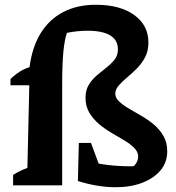

<svg xmlns="http://www.w3.org/2000/svg" viewBox="-20 -778 740 806"><path d="M307 -18 340 -103Q387 -91 432.5 -85.5Q478 -80 526 -80Q546 -80 567.5 -81Q589 -82 611 -84L532 -75Q544 -80 552 -93.5Q560 -107 560 -121Q560 -140 544 -156.5Q528 -173 503 -188Q478 -203 449.5 -219.5Q421 -236 396 -257Q371 -278 355 -305Q339 -332 339 -368Q339 -400 353 -422.5Q367 -445 387 -462Q407 -479 427.5 -495Q448 -511 461.5 -528.5Q475 -546 475 -571Q475 -610 442.5 -629.5Q410 -649 348 -649Q329 -649 307 -647Q285 -645 261 -640Q251 -612 246 -560.5Q241 -509 241 -420H24V-446Q41 -463 61 -476Q81 -489 104 -496Q115 -581 151 -639Q187 -697 245.5 -727.5Q304 -758 382 -758Q484 -758 543.5 -715Q603 -672 603 -600Q603 -564 589 -537.5Q575 -511 554 -490Q533 -469 512.5 -452Q492 -435 478 -418.5Q464 -402 464 -385Q464 -367 480 -352Q496 -337 520.5 -322.5Q545 -308 573 -292Q601 -276 625.5 -255.5Q650 -235 666 -207.5Q682 -180 682 -143Q682 -96 653.5 -62.5Q625 -29 576.5 -10.5Q528 8 465 8Q428 8 388.5 1.5Q349 -5 307 -18ZM35 0V-44Q48 -52 63 -59.5Q78 -67 95 -73L103 -420H241V0ZM422 -16 307 -18 311 -178H362Z"/></svg>

Font: Piazzolla Thin ExtraBold
Style: Regular
Weight: 800
Version: Version 2.005